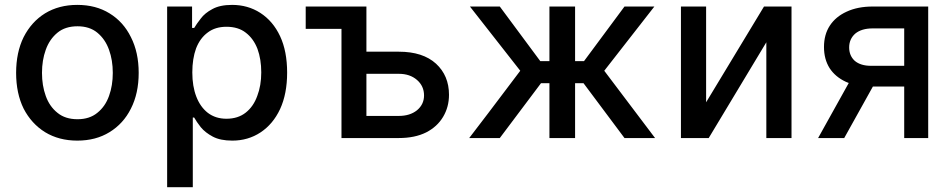

<svg xmlns="http://www.w3.org/2000/svg" viewBox="-20 -573 3943 797"><path d="M300.8 10.7Q224.6 10.7 167 -24.4Q110.4 -59.6 78.1 -122.1Q46.9 -185.5 46.9 -270.5Q46.9 -355.5 78.1 -418.9Q110.4 -482.4 167 -517.6Q224.6 -552.7 300.8 -552.7Q377.9 -552.7 434.6 -517.6Q492.2 -482.4 523.4 -418.9Q555.7 -355.5 555.7 -270.5Q555.7 -185.5 523.4 -122.1Q492.2 -59.6 434.6 -24.4Q377.9 10.7 300.8 10.7ZM301.8 -78.1Q351.6 -78.1 383.8 -104.5Q417 -130.9 432.6 -174.8Q448.2 -217.8 448.2 -270.5Q448.2 -323.2 432.6 -366.2Q417 -410.2 383.8 -437.5Q351.6 -463.9 301.8 -463.9Q251 -463.9 218.8 -437.5Q185.5 -410.2 169.9 -366.2Q154.3 -323.2 154.3 -270.5Q154.3 -217.8 169.9 -174.8Q185.5 -130.9 218.8 -104.5Q251 -78.1 301.8 -78.1Z M673.8 204.1Q673.8 16.6 673.8 -545.9Q700.2 -545.9 777.3 -545.9Q777.3 -523.4 777.3 -457Q780.3 -457 786.1 -457Q795.9 -473.6 813.5 -496.1Q830.1 -518.6 861.3 -535.2Q892.6 -552.7 943.4 -552.7Q1008.8 -552.7 1060.5 -519.5Q1113.3 -485.4 1142.6 -422.9Q1171.9 -360.4 1171.9 -271.5Q1171.9 -183.6 1142.6 -120.1Q1113.3 -57.6 1061.5 -23.4Q1009.8 10.7 944.3 10.7Q894.5 10.7 863.3 -5.9Q832 -22.5 813.5 -44.9Q795.9 -67.4 786.1 -85Q784.2 -85 780.3 -85Q780.3 -12.7 780.3 204.1Q753.9 204.1 673.8 204.1ZM778.3 -272.5Q778.3 -214.8 794.9 -171.9Q811.5 -128.9 842.8 -104.5Q875 -80.1 919.9 -80.1Q967.8 -80.1 1000 -105.5Q1032.2 -130.9 1047.9 -174.8Q1064.5 -217.8 1064.5 -272.5Q1064.5 -327.1 1048.8 -370.1Q1032.2 -413.1 1000 -437.5Q968.8 -461.9 919.9 -461.9Q874 -461.9 842.8 -438.5Q810.5 -415 793.9 -372.1Q778.3 -329.1 778.3 -272.5Z M1397.5 -545.9Q1397.5 -522.5 1397.5 -453.1Q1360.4 -453.1 1249 -453.1Q1249 -476.6 1249 -545.9Q1286.1 -545.9 1397.5 -545.9ZM1477.5 -358.4Q1516.6 -358.4 1635.7 -358.4Q1735.4 -358.4 1790 -308.6Q1843.8 -258.8 1843.8 -179.7Q1843.8 -128.9 1819.3 -87.9Q1794.9 -46.9 1749 -23.4Q1702.1 0 1635.7 0Q1555.7 0 1397.5 0Q1397.5 -136.7 1397.5 -545.9Q1422.9 -545.9 1501 -545.9Q1501 -431.6 1501 -91.8Q1535.2 -91.8 1635.7 -91.8Q1681.6 -91.8 1710.9 -115.2Q1740.2 -139.6 1740.2 -176.8Q1740.2 -215.8 1710.9 -241.2Q1681.6 -266.6 1635.7 -266.6Q1583 -266.6 1477.5 -266.6Q1477.5 -289.1 1477.5 -358.4Z M1927.7 0Q1981.4 -69.3 2139.6 -279.3Q2086.9 -345.7 1930.7 -545.9Q1961.9 -545.9 2054.7 -545.9Q2096.7 -489.3 2222.7 -319.3Q2232.4 -319.3 2260.7 -319.3Q2260.7 -376 2260.7 -545.9Q2287.1 -545.9 2367.2 -545.9Q2367.2 -489.3 2367.2 -319.3Q2376 -319.3 2404.3 -319.3Q2446.3 -376 2572.3 -545.9Q2603.5 -545.9 2696.3 -545.9Q2644.5 -478.5 2488.3 -279.3Q2541 -209 2699.2 0Q2667 0 2572.3 0Q2530.3 -56.6 2402.3 -227.5Q2393.6 -227.5 2367.2 -227.5Q2367.2 -170.9 2367.2 0Q2340.8 0 2260.7 0Q2260.7 -56.6 2260.7 -227.5Q2252 -227.5 2225.6 -227.5Q2182.6 -170.9 2054.7 0Q2022.5 0 1927.7 0Z M2911.1 -148.4Q2970.7 -248 3151.4 -545.9Q3179.7 -545.9 3265.6 -545.9Q3265.6 -409.2 3265.6 0Q3239.3 0 3161.1 0Q3161.1 -99.6 3161.1 -397.5Q3101.6 -297.9 2921.9 0Q2893.6 0 2806.6 0Q2806.6 -136.7 2806.6 -545.9Q2833 -545.9 2911.1 -545.9Q2911.1 -446.3 2911.1 -148.4Z M3733.4 0Q3733.4 -113.3 3733.4 -455.1Q3701.2 -455.1 3602.5 -455.1Q3556.6 -455.1 3530.3 -433.6Q3504.9 -411.1 3504.9 -376Q3504.9 -341.8 3528.3 -320.3Q3552.7 -299.8 3595.7 -299.8Q3652.3 -299.8 3764.6 -299.8Q3764.6 -278.3 3764.6 -213.9Q3722.7 -213.9 3595.7 -213.9Q3535.2 -213.9 3491.2 -233.4Q3447.3 -253.9 3423.8 -290Q3400.4 -327.1 3400.4 -377.9Q3400.4 -429.7 3424.8 -466.8Q3449.2 -503.9 3494.1 -524.4Q3540 -545.9 3602.5 -545.9Q3679.7 -545.9 3833 -545.9Q3833 -409.2 3833 0Q3808.6 0 3733.4 0ZM3376 0Q3414.1 -69.3 3529.3 -275.4Q3556.6 -275.4 3637.7 -275.4Q3599.6 -207 3484.4 0Q3457 0 3376 0Z"/></svg>

Font: DeepSea
Style: Medium
Weight: 500
Designer: Stem
Version: Version 3.019;git-0a5106e0b